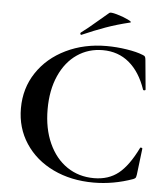

<svg xmlns="http://www.w3.org/2000/svg" viewBox="-56 -845 792 907"><g transform="rotate(5 340.5 -391.5)"><path d="M600 -609Q609 -606 611.5 -601.5Q614 -597 615 -586L628 -447Q628 -444 623 -443Q618 -442 616 -446Q588 -528 536 -571.5Q484 -615 411 -615Q343 -615 289.5 -578.5Q236 -542 205.5 -474Q175 -406 175 -315Q175 -223 206.5 -153.5Q238 -84 293.5 -46.5Q349 -9 421 -9Q490 -9 537 -46.5Q584 -84 626 -170Q627 -173 632 -172Q637 -171 637 -168L622 -44Q620 -32 618 -28.5Q616 -25 607 -21Q515 12 421 12Q314 12 229.5 -28.5Q145 -69 97 -142Q49 -215 49 -308Q49 -403 98.5 -477.5Q148 -552 234.5 -594Q321 -636 427 -636Q474 -636 522.5 -628.5Q571 -621 600 -609ZM303 -678Q299 -678 298 -682.5Q297 -687 300 -689Q329 -710 381 -755Q411 -781 426 -793Q431 -798 461.5 -789.5Q492 -781 515.5 -769.5Q539 -758 527 -756Q465 -741 413.5 -722.5Q362 -704 305 -679Z"/></g></svg>

Font: Cormorant Garamond
Style: Bold
Weight: 700
Designer: Christian Thalmann (Catharsis Fonts)
Foundry: Catharsis Fonts
Version: Version 4.000